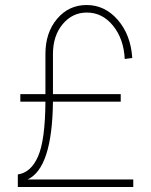

<svg xmlns="http://www.w3.org/2000/svg" viewBox="-20 -745 602 765"><path d="M326 -695Q268 -695 229.5 -648.5Q191 -602 191 -530V-370H461V-340H191Q188 -75 90 -30H511V0H51V-50Q103 -57 131.5 -121.5Q160 -186 161 -340H61V-370H161V-530Q161 -615 207.5 -670Q254 -725 325 -725Q398 -725 449.5 -665.5Q501 -606 507 -514L477 -510Q473 -590 430.5 -642.5Q388 -695 326 -695Z"/></svg>

Font: Metropolitano Thin
Style: Regular
Weight: 250
Designer: Fonts by Alex Slobzheninov & Chris M. Simpson / Changes by Cristiano Sobral
Foundry: Fonts by Alex Slobzheninov & Chris M. Simpson / Changes by Cristiano Sobral
Version: Version 1.00;August 30, 2020;FontCreator 13.0.0.2681 64-bit